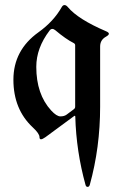

<svg xmlns="http://www.w3.org/2000/svg" viewBox="-20 -543 497 762"><path d="M132.8 -415Q192.9 -458 225.1 -515.1Q229.5 -522.9 236.1 -522.9Q242.7 -522.9 249.5 -514.6Q290 -466.3 401.9 -418.5Q412.1 -414.1 412.1 -408.9Q412.1 -403.8 399.9 -397Q377.4 -384.3 377.4 -358.4V-119.6Q377.4 42.5 336.4 190.4Q334 198.7 327.6 198.7Q321.3 198.7 319.3 190.4Q282.7 58.1 278.8 -79.6Q278.8 -83.5 277.1 -83.5Q275.4 -83.5 272.9 -81.5L160.2 1.5Q148.4 9.8 142.6 9.8Q136.7 9.8 136.7 1Q136.7 -12.7 109.9 -37.6Q33.2 -109.4 33.2 -226.6Q33.2 -343.8 132.8 -415ZM124 -277.8Q124 -168.9 183.1 -104.5Q204.6 -81.1 219.7 -81.1Q234.9 -81.1 244.1 -87.9L272.9 -109.4Q278.3 -113.3 278.3 -119.6V-363.3Q278.3 -369.1 272.5 -372.1Q240.7 -388.2 199.7 -422.9Q193.4 -428.2 187.5 -428.2Q181.6 -428.2 176.8 -421.9Q124 -352.5 124 -277.8Z"/></svg>

Font: UnifrakturMaguntia
Style: Book
Weight: 400
Designer: j. 'mach' wust, Gerrit Ansmann, Georg Duffner, based on a font by Peter Wiegel, original typeface by Carl Albert Fahrenw
Version: Version 2017-03-19